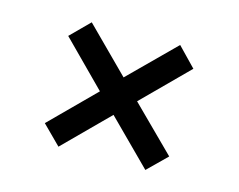

<svg xmlns="http://www.w3.org/2000/svg" viewBox="-66 -624 732 589"><g transform="rotate(15 300.0 -330.0)"><path d="M160 -131 101 -190 239 -328 101 -467 160 -526 298 -388 440 -529 498 -469 357 -328 496 -190 436 -131 298 -269Z"/></g></svg>

Font: JetBrainsMono NFM Medium
Style: Regular
Weight: 500
Monospace: yes
Designer: Philipp Nurullin, Konstantin Bulenkov
Foundry: JetBrains
Version: Version 2.304; ttfautohint (v1.8.4.7-5d5b);Nerd Fonts 3.3.0